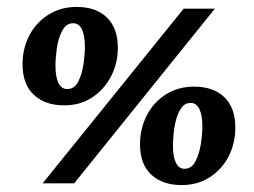

<svg xmlns="http://www.w3.org/2000/svg" viewBox="-20 -529 734 554"><path d="M103 0 510 -504H600L194 0ZM165 -225Q110 -225 77.5 -255.5Q45 -286 45 -344Q45 -389 64.5 -426.5Q84 -464 119.5 -486.5Q155 -509 201 -509Q257 -509 288.5 -478.5Q320 -448 320 -391Q320 -346 300 -308Q280 -270 245.5 -247.5Q211 -225 165 -225ZM174 -272Q195 -272 206 -294Q217 -316 221 -345Q225 -374 225 -394Q225 -426 216.5 -444Q208 -462 191 -462Q171 -462 159.5 -440Q148 -418 144 -389.5Q140 -361 140 -340Q140 -308 148.5 -290Q157 -272 174 -272ZM504 5Q449 5 416.5 -25Q384 -55 384 -113Q384 -158 403.5 -196Q423 -234 458.5 -256.5Q494 -279 540 -279Q596 -279 627.5 -248.5Q659 -218 659 -161Q659 -115 639.5 -77.5Q620 -40 585 -17.5Q550 5 504 5ZM512 -42Q533 -42 544 -63.5Q555 -85 559.5 -113.5Q564 -142 564 -164Q564 -196 555.5 -214Q547 -232 530 -232Q514 -232 504 -218.5Q494 -205 488.5 -185Q483 -165 481 -144Q479 -123 479 -108Q479 -77 487.5 -59.5Q496 -42 512 -42Z"/></svg>

Font: Rasa
Style: Italic
Weight: 400
Italic angle: -7.10001°
Designer: Anna Giedrys (Yrsa+Rasa design), David Brezina (Yrsa art-direction, Rasa art-direction, design)
Foundry: Rosetta Type Foundry
Version: Version 2.004